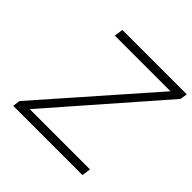

<svg xmlns="http://www.w3.org/2000/svg" viewBox="-177 -864 1027 1027"><g transform="rotate(45 336.5 -350.0)"><path d="M60 0 66 -42 600 -650H179L186 -700H673L667 -659L135 -50H591L584 0Z"/></g></svg>

Font: Lexend ExtLt
Style: Italic
Weight: 250
Italic angle: -8.13011°
Designer: Bonnie Shaver-Troup, Thomas Jockin
Foundry: Lexend
Version: Version 1.007